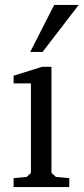

<svg xmlns="http://www.w3.org/2000/svg" viewBox="-20 -756 338 776"><path d="M35 0V-36L88 -41L105 -57V-419H35V-450L150 -486H188V-57L206 -41L260 -36V0ZM102 -546 199 -736H298L152 -546Z"/></svg>

Font: Khartiya
Style: Regular
Weight: 500
Version: Version 1.0.1